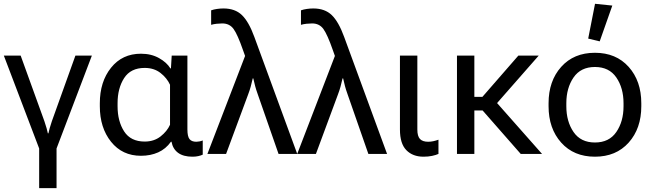

<svg xmlns="http://www.w3.org/2000/svg" viewBox="-20 -804 3412 1003"><path d="M184.6 178.7H275.4V-28.3L460 -513.7H374L251 -170.9Q244.1 -151.4 239.5 -134.3Q234.9 -117.2 232.9 -107.4H230Q228 -117.2 223.4 -134.3Q218.8 -151.4 211.9 -170.9L87.9 -513.7H0L184.6 -28.3Z M716.3 9.8Q766.6 9.8 806.4 -8.1Q846.2 -25.9 873 -63.5H876Q882.8 -25.9 910.4 -5.6Q938 14.6 985.4 14.6Q1002 14.6 1015.9 11.5Q1029.8 8.3 1039.1 3.9V-70.3Q1030.8 -66.9 1021.7 -65.2Q1012.7 -63.5 1005.4 -63.5Q981 -63.5 970 -77.4Q959 -91.3 959 -127.9V-513.7H877L873 -446.8H870.1Q851.1 -478 810.5 -500.7Q770 -523.4 716.3 -523.4Q618.7 -523.4 560.1 -450.2Q501.5 -377 501.5 -264.6V-249Q501.5 -136.7 560.1 -63.5Q618.7 9.8 716.3 9.8ZM735.8 -64.5Q662.6 -64.5 628.4 -117.7Q594.2 -170.9 594.2 -249V-264.6Q594.2 -342.8 628.4 -396Q662.6 -449.2 735.8 -449.2Q784.7 -449.2 818.4 -422.9Q852.1 -396.5 868.2 -361.3V-152.3Q853 -118.2 818.8 -91.3Q784.7 -64.5 735.8 -64.5Z M1063.5 0H1161.1L1276.4 -311Q1284.2 -331.5 1289.6 -351.1Q1294.9 -370.6 1300.3 -394.5H1303.2Q1309.1 -369.6 1313 -354Q1316.9 -338.4 1326.7 -311L1435.1 0H1532.7L1308.6 -611.3Q1279.8 -690.4 1243.9 -725.1Q1208 -759.8 1147.5 -759.8Q1130.4 -759.8 1113.5 -757.3Q1096.7 -754.9 1083 -750V-674.3Q1095.7 -678.2 1112.1 -679.9Q1128.4 -681.6 1141.1 -681.6Q1179.2 -681.6 1200.2 -652.6Q1221.2 -623.5 1249.5 -542L1260.3 -511.7Z M1532.7 0H1630.4L1745.6 -311Q1753.4 -331.5 1758.8 -351.1Q1764.2 -370.6 1769.5 -394.5H1772.5Q1778.3 -369.6 1782.2 -354Q1786.1 -338.4 1795.9 -311L1904.3 0H2002L1777.8 -611.3Q1749 -690.4 1713.1 -725.1Q1677.2 -759.8 1616.7 -759.8Q1599.6 -759.8 1582.8 -757.3Q1565.9 -754.9 1552.2 -750V-674.3Q1564.9 -678.2 1581.3 -679.9Q1597.7 -681.6 1610.4 -681.6Q1648.4 -681.6 1669.4 -652.6Q1690.4 -623.5 1718.8 -542L1729.5 -511.7Z M2192.4 14.6Q2216.8 14.6 2237.3 10.3Q2257.8 5.9 2270.5 0V-74.2Q2256.8 -69.3 2243.7 -66.4Q2230.5 -63.5 2216.8 -63.5Q2187.5 -63.5 2173.8 -78.1Q2160.2 -92.8 2160.2 -127V-513.7H2069.3V-127Q2069.3 -53.7 2102.8 -19.5Q2136.2 14.6 2192.4 14.6Z M2367.2 0H2458V-227.1H2501L2700.2 0H2811.5L2576.7 -265.6L2794.4 -513.7H2688L2500 -297.9H2458V-513.7H2367.2Z M2845.7 -249Q2845.7 -132.8 2911.6 -59.1Q2977.5 14.6 3087.9 14.6Q3198.2 14.6 3264.2 -59.1Q3330.1 -132.8 3330.1 -249V-264.6Q3330.1 -380.9 3264.2 -454.6Q3198.2 -528.3 3087.9 -528.3Q2977.5 -528.3 2911.6 -454.6Q2845.7 -380.9 2845.7 -264.6ZM2938.5 -264.6Q2938.5 -344.2 2976.1 -399.2Q3013.7 -454.1 3087.9 -454.1Q3162.1 -454.1 3199.7 -399.2Q3237.3 -344.2 3237.3 -264.6V-249Q3237.3 -169.4 3199.7 -114.5Q3162.1 -59.6 3087.9 -59.6Q3013.7 -59.6 2976.1 -114.5Q2938.5 -169.4 2938.5 -249ZM3112.8 -587.9 3178.7 -774.9 3088.4 -784.2 3052.7 -602.5Z"/></svg>

Font: Roboto Flex
Style: Regular
Weight: 400
Designer: Berlow after Robertson
Foundry: Google
Version: Version 3.200;gftools[0.9.32]